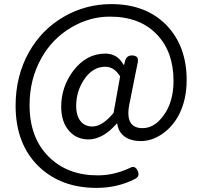

<svg xmlns="http://www.w3.org/2000/svg" viewBox="-20 -742 986 935"><path d="M450 173Q279 173 171 71Q56 -39 56 -227Q56 -372 121 -488Q183 -598 290 -660Q397 -722 522 -722Q690 -722 790 -620Q889 -518 889 -352Q889 -260 854 -188Q822 -125 769 -89Q719 -55 666 -55Q619 -55 588 -76Q556 -99 551 -140H548Q519 -106 485 -85Q447 -63 412 -63Q353 -63 317 -104Q278 -148 278 -222Q278 -318 336 -396Q400 -481 493 -481Q552 -481 582 -426H584L590 -448Q598 -472 622 -472Q657 -472 651 -439L635 -360L613 -249Q582 -118 674 -118Q732 -118 776 -179Q825 -245 825 -348Q825 -488 746 -572Q663 -661 515 -661Q415 -661 325 -607Q234 -553 181 -458Q124 -356 124 -230Q124 -70 219 23Q310 112 456 112Q535 112 612 76Q638 61 651 91Q662 117 638 129Q553 173 450 173ZM430 -126Q478 -126 533 -192L549 -281L565 -370Q536 -417 493 -417Q431 -417 389 -354Q351 -296 351 -227Q351 -176 374 -150Q394 -126 430 -126Z"/></svg>

Font: GenSenRounded JP R
Style: Regular
Weight: 400
Version: Version 1.501;PS 1;hotconv 16.6.51;makeotf.lib2.5.65220